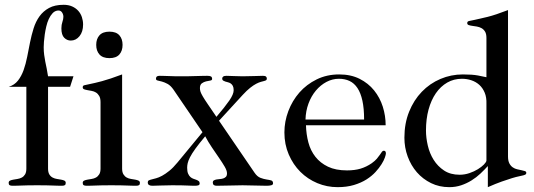

<svg xmlns="http://www.w3.org/2000/svg" viewBox="-20 -772 2225 800"><path d="M272 -410.2H180.2V-69.8Q180.2 -54.2 185.5 -45.4Q190.9 -36.6 199.2 -32.2Q207.5 -27.8 217 -26.4Q226.6 -24.9 234.9 -23.4Q243.2 -22 248.5 -19.3Q253.9 -16.6 253.9 -9.8Q253.9 -2.9 250 -0.5Q246.1 2 237.8 2Q228.5 2 219 1.7Q209.5 1.5 197.8 1Q186 0.5 170.7 0.2Q155.3 0 134.8 0Q114.3 0 99.1 0.2Q84 0.5 72.3 1Q60.5 1.5 51 1.7Q41.5 2 32.2 2Q23.9 2 20 -0.5Q16.1 -2.9 16.1 -9.8Q16.1 -16.6 21.5 -19.3Q26.9 -22 35.2 -23.4Q43.5 -24.9 53 -26.4Q62.5 -27.8 70.8 -32.2Q79.1 -36.6 84.5 -45.4Q89.8 -54.2 89.8 -69.8V-410.2H16.1Q40 -417.5 54.7 -436Q69.3 -454.6 78.4 -480Q87.4 -505.4 93.3 -535.4Q99.1 -565.4 105.2 -595.7Q111.3 -626 120.1 -654.1Q128.9 -682.1 144.5 -703.9Q160.2 -725.6 184.3 -738.8Q208.5 -752 245.1 -752Q265.6 -752 280.8 -745.1Q295.9 -738.3 306.2 -726.8Q316.4 -715.3 321.3 -700.4Q326.2 -685.5 326.2 -669.9Q326.2 -639.6 311.3 -621.3Q296.4 -603 274.9 -603Q259.3 -603 247.6 -614.7Q235.8 -626.5 235.8 -653.8Q235.8 -668.9 240 -680.7Q244.1 -692.4 244.1 -702.1Q244.1 -712.4 238 -720.9Q231.9 -729.5 220.2 -728Q208 -726.6 199 -716.8Q189.9 -707 183.3 -692.9Q176.8 -678.7 172.9 -661.9Q168.9 -645 166.5 -628.4Q164.1 -611.8 163.1 -597.7Q162.1 -583.5 162.1 -575.2Q162.1 -557.6 164.1 -543.2Q166 -528.8 168.7 -514.9Q171.4 -501 174.6 -486.3Q177.7 -471.7 180.2 -454.1H286.1Z M436 -529.8Q408.2 -529.8 394.5 -544.9Q380.9 -560.1 380.9 -585Q380.9 -609.9 394.5 -625Q408.2 -640.1 436 -640.1Q463.9 -640.1 477.3 -625Q490.7 -609.9 490.7 -585Q490.7 -560.1 477.3 -544.9Q463.9 -529.8 436 -529.8ZM488.8 -69.8Q488.8 -54.2 494.4 -45.4Q500 -36.6 508.1 -32.2Q516.1 -27.8 525.9 -26.4Q535.6 -24.9 543.7 -23.4Q551.8 -22 557.4 -19.3Q563 -16.6 563 -9.8Q563 -2.9 559.1 -0.5Q555.2 2 546.9 2Q537.6 2 528.1 1.7Q518.6 1.5 506.8 1Q495.1 0.5 479.7 0.2Q464.4 0 443.8 0Q423.3 0 408 0.2Q392.6 0.5 380.9 1Q369.1 1.5 359.6 1.7Q350.1 2 340.8 2Q332.5 2 328.6 -0.5Q324.7 -2.9 324.7 -9.8Q324.7 -16.6 330.3 -19.3Q335.9 -22 344 -23.4Q352.1 -24.9 361.8 -26.4Q371.6 -27.8 379.6 -32.2Q387.7 -36.6 393.3 -45.4Q398.9 -54.2 398.9 -69.8V-346.2Q398.9 -362.8 393.3 -372.3Q387.7 -381.8 379.6 -386.7Q371.6 -391.6 361.8 -393.3Q352.1 -395 344 -396.5Q335.9 -397.9 330.3 -400.1Q324.7 -402.3 324.7 -408.2Q324.7 -415 330.8 -416.7Q336.9 -418.5 354.7 -421.9Q372.6 -425.3 404.8 -433.8Q437 -442.4 488.8 -461.9Z M702.6 -398.9Q690.9 -415.5 678.2 -422.4Q665.5 -429.2 654.8 -432.1Q644 -435.1 637 -436.5Q629.9 -438 629.9 -443.8Q629.9 -450.2 633.3 -453.1Q636.7 -456.1 645 -456.1Q650.4 -456.1 660.6 -455.8Q670.9 -455.6 683.3 -455.1Q695.8 -454.6 708.5 -454.3Q721.2 -454.1 731 -454.1Q748 -454.1 764.9 -454.3Q781.7 -454.6 796.6 -455.1Q811.5 -455.6 823.7 -455.8Q835.9 -456.1 843.8 -456.1Q854.5 -456.1 859.1 -453.4Q863.8 -450.7 863.8 -442.9Q863.8 -437.5 856 -436.3Q848.1 -435.1 838.6 -432.9Q829.1 -430.7 821 -424.8Q813 -418.9 813 -404.8Q813 -397.5 815.4 -389.9Q817.9 -382.3 825.2 -369.9Q832.5 -357.4 846.2 -337.4Q859.9 -317.4 881.8 -285.2Q918 -327.6 935.8 -353.5Q953.6 -379.4 953.6 -396Q953.6 -407.7 950 -414.3Q946.3 -420.9 941.2 -424.3Q936 -427.7 929.7 -429.2Q923.3 -430.7 918.2 -432.4Q913.1 -434.1 909.4 -436.5Q905.8 -439 905.8 -444.8Q905.8 -449.7 909.9 -452.9Q914.1 -456.1 923.8 -456.1Q935.1 -456.1 952.6 -455.1Q970.2 -454.1 990.7 -454.1Q1017.1 -454.1 1040 -455.1Q1063 -456.1 1075.7 -456.1Q1085 -456.1 1088.4 -452.9Q1091.8 -449.7 1091.8 -444.8Q1091.8 -439.9 1089.1 -438Q1086.4 -436 1080.8 -434.6Q1075.2 -433.1 1066.9 -430.9Q1058.6 -428.7 1047.4 -422.9Q1036.1 -417 1022.2 -406Q1008.3 -395 991.7 -377L892.6 -269L1041 -51.8Q1051.8 -36.1 1065.2 -31Q1078.6 -25.9 1090.3 -24.2Q1102.1 -22.5 1109.9 -20.3Q1117.7 -18.1 1117.7 -7.8Q1117.7 -2 1109.9 0Q1102.1 2 1090.8 2Q1065.9 2 1040.8 1Q1015.6 0 990.7 0Q965.3 0 939.5 1Q913.6 2 882.8 2Q866.7 2 866.7 -11.2Q866.7 -17.6 871.1 -20.3Q875.5 -22.9 882.1 -24.2Q888.7 -25.4 896.2 -25.9Q903.8 -26.4 910.4 -28.6Q917 -30.8 921.4 -35.4Q925.8 -40 925.8 -49.8Q925.8 -61 916.3 -77.4Q906.7 -93.8 892.8 -114Q878.9 -134.3 863.3 -157.2Q847.7 -180.2 835 -204.1Q809.6 -173.8 794.4 -152.8Q779.3 -131.8 771.7 -116.9Q764.2 -102.1 762 -92Q759.8 -82 759.8 -73.2Q759.8 -57.6 763.7 -48.6Q767.6 -39.6 773.4 -34.4Q779.3 -29.3 785.9 -27.1Q792.5 -24.9 798.3 -22.7Q804.2 -20.5 808.1 -17.3Q812 -14.2 812 -7.8Q812 -2 806.9 0Q801.8 2 792 2Q784.2 2 776.4 1.7Q768.6 1.5 758.1 1Q747.6 0.5 732.7 0.2Q717.8 0 695.8 0Q668.5 0 648.4 1Q628.4 2 614.7 2Q606 2 600.8 -1.2Q595.7 -4.4 595.7 -12.2Q595.7 -18.1 599.9 -20.3Q604 -22.5 611.8 -24.4Q619.6 -26.4 630.6 -29.3Q641.6 -32.2 655.3 -39.6Q668.9 -46.9 685.3 -60.1Q701.7 -73.2 719.7 -95.2L823.7 -221.2Z M1254.9 -250Q1255.9 -212.4 1264.9 -178.5Q1273.9 -144.5 1294.2 -118.7Q1314.5 -92.8 1346.7 -77.4Q1378.9 -62 1425.8 -62Q1458 -62 1482.4 -69.3Q1506.8 -76.7 1528.8 -91.8Q1542.5 -101.6 1550.3 -110.8Q1558.1 -120.1 1563 -127.4Q1567.9 -134.8 1571.3 -139.4Q1574.7 -144 1579.1 -144Q1587.9 -144 1587.9 -132.8Q1587.9 -127.9 1583.7 -115.7Q1579.6 -103.5 1569.8 -87.9Q1560.1 -72.3 1544.7 -55.4Q1529.3 -38.6 1507.1 -24.4Q1484.9 -10.3 1454.8 -1.2Q1424.8 7.8 1386.7 7.8Q1342.3 7.8 1302 -9Q1261.7 -25.9 1231.4 -56.2Q1201.2 -86.4 1183.1 -128.4Q1165 -170.4 1165 -220.2Q1165 -265.6 1181.4 -309.1Q1197.8 -352.5 1227.5 -386.5Q1257.3 -420.4 1299.6 -441.2Q1341.8 -461.9 1393.1 -461.9Q1441.9 -461.9 1478.3 -443.6Q1514.6 -425.3 1538.8 -395.3Q1563 -365.2 1575 -327.4Q1586.9 -289.6 1586.9 -250ZM1497.1 -273.9Q1497.1 -320.3 1490 -352.5Q1482.9 -384.8 1469.5 -405Q1456.1 -425.3 1436.5 -434.6Q1417 -443.8 1392.1 -443.8Q1365.2 -443.8 1340.3 -430.7Q1315.4 -417.5 1296.1 -394.5Q1276.9 -371.6 1265.4 -340.6Q1253.9 -309.6 1252.9 -273.9Z M2006.8 -338.9Q2007.8 -366.2 1999.5 -386Q1991.2 -405.8 1977.1 -418.5Q1962.9 -431.2 1944.1 -437.5Q1925.3 -443.8 1904.8 -443.8Q1871.1 -443.8 1843.5 -428Q1815.9 -412.1 1796.1 -383.5Q1776.4 -355 1765.6 -315.4Q1754.9 -275.9 1754.9 -228Q1754.9 -198.2 1762.5 -165.5Q1770 -132.8 1786.9 -106Q1803.7 -79.1 1830.3 -61.5Q1856.9 -43.9 1895 -43.9Q1916.5 -43.9 1936.3 -50.8Q1956.1 -57.6 1971.4 -67.1Q1986.8 -76.7 1996.6 -86.7Q2006.3 -96.7 2006.8 -103ZM2006.8 -613.8Q2006.8 -630.9 2001 -640.4Q1995.1 -649.9 1986.1 -654.8Q1977.1 -659.7 1966.8 -661.4Q1956.5 -663.1 1947.5 -664.3Q1938.5 -665.5 1932.6 -667.7Q1926.8 -669.9 1926.8 -675.8Q1926.8 -682.6 1933.8 -684.3Q1940.9 -686 1959.7 -689.7Q1978.5 -693.4 2011.7 -701.7Q2044.9 -710 2096.7 -730V-120.1Q2096.7 -102.1 2102.3 -91.3Q2107.9 -80.6 2116.5 -74.7Q2125 -68.8 2134.8 -66.7Q2144.5 -64.5 2153.1 -62.7Q2161.6 -61 2167.2 -59.1Q2172.9 -57.1 2172.9 -51.8Q2172.9 -47.4 2170.2 -45.4Q2167.5 -43.5 2160.9 -41.5Q2154.3 -39.6 2142.8 -37.4Q2131.3 -35.2 2113.5 -29.8Q2095.7 -24.4 2070.8 -15.6Q2045.9 -6.8 2012.7 7.8V-80.1Q1998.5 -64.5 1981.7 -48.6Q1964.8 -32.7 1944.8 -20.3Q1924.8 -7.8 1901.6 0Q1878.4 7.8 1852.1 7.8Q1810.5 7.8 1776.1 -9Q1741.7 -25.9 1717 -54.2Q1692.4 -82.5 1678.7 -119.9Q1665 -157.2 1665 -198.2Q1665 -257.8 1684.6 -306.4Q1704.1 -355 1737.5 -389.6Q1771 -424.3 1815.2 -443.1Q1859.4 -461.9 1908.7 -461.9Q1948.2 -461.9 1971.4 -457.5Q1994.6 -453.1 2006.8 -450.2Z"/></svg>

Font: XB Zar
Style: Regular
Weight: 400
Designer: Behnam
Foundry: Irmug
Version: Version 8.005 2009